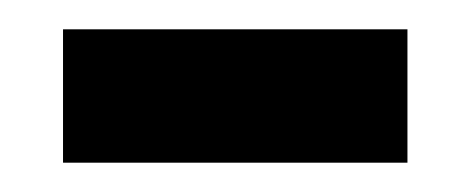

<svg xmlns="http://www.w3.org/2000/svg" viewBox="-20 -338 321 131"><path d="M23 -227H258V-318H23Z"/></svg>

Font: Noto Serif Ethiopic Condensed SemiBold
Style: Regular
Weight: 600
Width: 3
Designer: Monotype Design Team
Foundry: Monotype Imaging Inc.
Version: Version 2.102